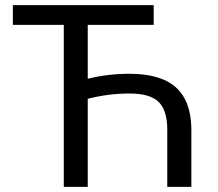

<svg xmlns="http://www.w3.org/2000/svg" viewBox="-20 -731 853 751"><path d="M581.1 -633.8H323.2V-422.9Q401.4 -442.4 486.8 -442.4Q608.9 -442.4 668 -389.2Q727.1 -335.9 728.5 -228V0H634.3V-225.6Q633.8 -299.8 600.3 -332.5Q566.9 -365.2 486.8 -365.2Q404.3 -365.2 323.2 -344.7V0H229.5V-633.8H30.3V-710.9H581.1Z"/></svg>

Font: Noboto
Style: Regular
Weight: 400
Designer: Google
Version: Version 2.001101; 2014